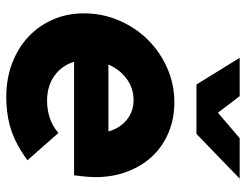

<svg xmlns="http://www.w3.org/2000/svg" viewBox="-108 -682 801 626"><g transform="rotate(90 293.0 -369.5)"><path d="M503 -58Q453 -21 404.5 -5Q356 11 296 11Q237 11 187 -8Q137 -27 101 -60.5Q65 -94 44.5 -140.5Q24 -187 24 -242Q24 -302 47 -356Q70 -410 109.5 -450Q149 -490 202 -513.5Q255 -537 314 -537Q368 -537 413 -518Q458 -499 490 -465Q522 -431 540 -383.5Q558 -336 558 -280Q558 -269 557 -255Q556 -241 552 -210H182Q194 -170 227.5 -146Q261 -122 309 -122Q340 -122 367 -131.5Q394 -141 414 -159ZM307 -404Q268 -404 237.5 -381.5Q207 -359 191 -322H409Q399 -359 371.5 -381.5Q344 -404 307 -404ZM294 -750 348 -679 431 -750H563L417 -609H256L169 -750Z"/></g></svg>

Font: Red Hat Display Black
Style: Italic
Weight: 900
Italic angle: -12°
Designer: Pentagram / MCKL
Foundry: Pentagram / MCKL
Version: Version 1.003; Red Hat Display Black Italic